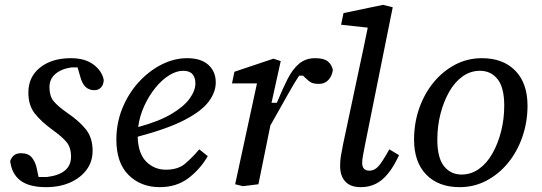

<svg xmlns="http://www.w3.org/2000/svg" viewBox="-20 -760 2234 792"><path d="M170 12Q100 12 64 -15.5Q28 -43 22 -96Q27 -110 37.5 -119Q48 -128 67 -128Q97 -128 111.5 -110Q126 -92 131 -68L139 -30H174Q273 -42 273 -114Q273 -152 254 -174.5Q235 -197 197 -224Q149 -259 123 -292.5Q97 -326 97 -378Q97 -443 145.5 -481.5Q194 -520 272 -520Q331 -520 366 -493.5Q401 -467 408 -430Q407 -410 396.5 -399Q386 -388 369 -388Q348 -388 333.5 -401Q319 -414 311 -444L300 -482H275Q233 -476 208.5 -455Q184 -434 184 -400Q184 -364 201 -343Q218 -322 258 -294Q308 -260 335 -225.5Q362 -191 362 -138Q362 -93 337 -59.5Q312 -26 269 -7Q226 12 170 12Z M735 -468Q708 -468 678 -449.5Q648 -431 621.5 -398.5Q595 -366 575.5 -324Q556 -282 550 -236Q635 -259 686.5 -289.5Q738 -320 762 -353Q786 -386 786 -416Q786 -440 774 -454Q762 -468 735 -468ZM639 12Q561 12 510.5 -38Q460 -88 460 -184Q460 -253 485 -314Q510 -375 552 -421Q594 -467 646 -493.5Q698 -520 752 -520Q809 -520 839.5 -492.5Q870 -465 870 -420Q870 -380 841 -341Q812 -302 742 -265.5Q672 -229 548 -196Q550 -126 583.5 -93Q617 -60 664 -60Q715 -60 744.5 -85.5Q774 -111 802 -144L837 -116Q806 -62 757 -25Q708 12 639 12Z M950 0 1040 -416H937L947 -464L1108 -518L1138 -508L1100 -336H1122Q1145 -392 1166 -433.5Q1187 -475 1214 -497.5Q1241 -520 1280 -520Q1316 -520 1332 -507Q1348 -494 1353 -472Q1350 -447 1335 -430.5Q1320 -414 1296 -414Q1274 -414 1263 -420Q1252 -426 1236 -442L1230 -448H1214Q1195 -420 1167.5 -370.5Q1140 -321 1095 -242L1094 -236Q1082 -177 1070 -118Q1058 -59 1046 0L982 8Z M1468 12Q1426 12 1404.5 -11Q1383 -34 1383 -76Q1383 -97 1386 -115.5Q1389 -134 1395 -164L1463 -484Q1472 -527 1480.5 -566Q1489 -605 1497 -646L1387 -658L1397 -706L1560 -740L1600 -730L1486 -164Q1480 -134 1477 -117Q1474 -100 1474 -88Q1474 -56 1504 -56Q1524 -56 1540 -73Q1556 -90 1586 -144L1626 -120Q1596 -54 1558.5 -21Q1521 12 1468 12Z M1876 12Q1789 12 1738.5 -39.5Q1688 -91 1688 -184Q1688 -252 1709 -312.5Q1730 -373 1768 -419.5Q1806 -466 1857 -493Q1908 -520 1968 -520Q2055 -520 2105.5 -468.5Q2156 -417 2156 -324Q2156 -257 2135 -196Q2114 -135 2076 -88.5Q2038 -42 1987 -15Q1936 12 1876 12ZM1884 -40Q1923 -40 1955.5 -63Q1988 -86 2011 -126.5Q2034 -167 2047 -218Q2060 -269 2060 -324Q2060 -399 2032.5 -433.5Q2005 -468 1960 -468Q1921 -468 1888.5 -445Q1856 -422 1833 -381.5Q1810 -341 1797 -290.5Q1784 -240 1784 -184Q1784 -109 1811.5 -74.5Q1839 -40 1884 -40Z"/></svg>

Font: Source Serif 4 Caption
Style: Italic
Weight: 400
Italic angle: -12°
Designer: Frank Grießhammer
Foundry: Adobe Systems Incorporated
Version: Version 4.004;hotconv 1.0.117;makeotfexe 2.5.65602